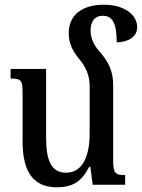

<svg xmlns="http://www.w3.org/2000/svg" viewBox="-20 -785 603 816"><path d="M461 -104V-423C461 -480 443 -521 403 -566C376 -596 365 -626 365 -656C365 -692 381 -718 417 -718C460 -718 476 -682 476 -605C526 -606 563 -629 563 -669C563 -722 509 -765 421 -765C333 -765 272 -724 272 -644C272 -603 287 -570 316 -535C345 -500 361 -465 361 -419V-217C361 -127 334 -51 261 -51C197 -51 176 -105 176 -199V-492H25V-451C71 -451 76 -444 76 -387V-183C76 -48 127 11 222 11C288 11 327 -13 359 -76H364L374 0H512V-41C470 -41 461 -48 461 -104Z"/></svg>

Font: Noto Serif Armenian SemiCondensed Medium
Style: Regular
Weight: 500
Width: 4
Designer: Monotype Design Team
Foundry: Monotype Imaging Inc.
Version: Version 2.008